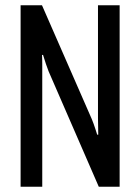

<svg xmlns="http://www.w3.org/2000/svg" viewBox="-20 -707 531 727"><path d="M58 0V-687H139L328 -255Q331 -248 334.5 -238Q338 -228 341.5 -217.5Q345 -207 348 -197H352Q352 -214 351.5 -231.5Q351 -249 351 -259V-687H433V0H354L164 -437Q160 -447 154 -464.5Q148 -482 143 -499H139Q140 -485 140 -465.5Q140 -446 140 -433V0Z"/></svg>

Font: Archivo ExtraCondensed
Style: Regular
Weight: 400
Width: 2
Designer: Hector Gatti
Foundry: Omnibus-Type
Version: Version 2.001